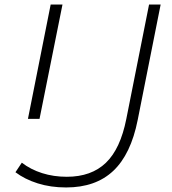

<svg xmlns="http://www.w3.org/2000/svg" viewBox="-20 -720 756 845"><path d="M48 38 76 -4Q115 26 165.5 42Q216 58 274 58Q382 58 446 -3.5Q510 -65 536 -197L636 -700H687L586 -192Q556 -41 478.5 32Q401 105 271 105Q203 105 146 87Q89 69 48 38ZM203 -700H255L154 -197H103Z"/></svg>

Font: Montserrat Alternates Light
Style: Italic
Weight: 300
Italic angle: -11.3°
Designer: Julieta Ulanovsky
Foundry: Julieta Ulanovsky
Version: Version 7.200